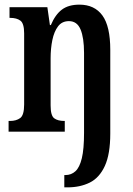

<svg xmlns="http://www.w3.org/2000/svg" viewBox="-20 -567 573 827"><path d="M257 240V187H262Q287 187 305 170.5Q323 154 332.5 114.5Q342 75 342 5V-339Q342 -404 327 -440Q312 -476 277 -476Q247 -476 230 -453.5Q213 -431 205.5 -394.5Q198 -358 198 -316V-113Q198 -69 213.5 -57.5Q229 -46 257 -46H259V0H17V-46H23Q50 -46 67 -58.5Q84 -71 84 -117V-423Q84 -466 68 -478Q52 -490 24 -490H21V-536H184L195 -459H199Q218 -504 246.5 -525.5Q275 -547 322 -547Q387 -547 421 -500.5Q455 -454 455 -352V8Q455 97 431.5 148Q408 199 366.5 219.5Q325 240 271 240Z"/></svg>

Font: Noto Serif Devanagari ExtraCondensed SemiBold
Style: Regular
Weight: 600
Width: 2
Designer: Universal Thirst, Indian Type Foundry and the Monotype Design Team
Foundry: Monotype Imaging Inc.
Version: Version 2.004; ttfautohint (v1.8.4.7-5d5b)